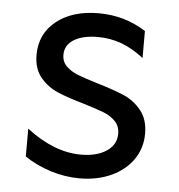

<svg xmlns="http://www.w3.org/2000/svg" viewBox="-45 -576 589 631"><g transform="rotate(5 250.0 -261.0)"><path d="M58 -44V-136Q149 -66 238 -66Q290 -66 322 -87.5Q354 -109 354 -145Q354 -170 338.5 -186Q323 -202 300 -211Q277 -220 234 -233Q181 -248 146.5 -262.5Q112 -277 88 -305.5Q64 -334 64 -380Q64 -450 117 -492Q170 -534 256 -534Q342 -534 412 -489V-400Q373 -430 336.5 -443Q300 -456 260 -456Q210 -456 181 -438Q152 -420 152 -388Q152 -365 167.5 -350Q183 -335 206 -326Q229 -317 272 -304Q326 -288 360 -273.5Q394 -259 418 -229.5Q442 -200 442 -153Q442 -105 416 -67.5Q390 -30 344 -9Q298 12 240 12Q192 12 145.5 -2.5Q99 -17 58 -44Z"/></g></svg>

Font: Amiko
Style: Regular
Weight: 400
Designer: Pablo Impallari, Rodrigo Fuenzalida, Andres Torresi
Foundry: Impallari Type
Version: Version 1.001; ttfautohint (v1.3)